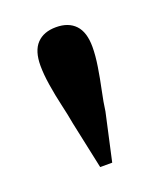

<svg xmlns="http://www.w3.org/2000/svg" viewBox="-79 -876 394 465"><g transform="rotate(-20 117.5 -643.5)"><path d="M117 -821Q149 -821 166.5 -802.5Q184 -784 184 -746Q184 -724 179.5 -695.5Q175 -667 169 -639Q163 -611 160 -588L133 -466H102L76 -588Q72 -611 65.5 -639Q59 -667 54.5 -695.5Q50 -724 50 -746Q50 -784 67.5 -802.5Q85 -821 117 -821Z"/></g></svg>

Font: Noto Serif KR ExtraLight
Style: Bold
Weight: 700
Version: Version 2.002-H1;hotconv 1.1.0;makeotfexe 2.6.0